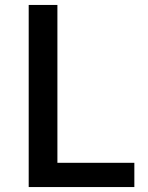

<svg xmlns="http://www.w3.org/2000/svg" viewBox="-20 -756 597 776"><path d="M96 -736V0H523V-98H212V-736Z"/></svg>

Font: Spoqa Han Sans Neo Medium
Style: Regular
Weight: 500
Designer: [Spoqa Han Sans Neo] Dong-huui Kim ___ Younghwa Kang ___ Yujin Lee ___ [Noto Sans] Ryoko NISHIZUKA ____ (kana & ideograp
Foundry: Spoqa (http://www.spoqa-han-sans.com)
Version: Version 1.100;hotconv 1.0.109;makeotfexe 2.5.65596